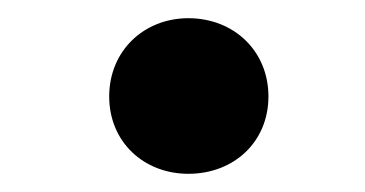

<svg xmlns="http://www.w3.org/2000/svg" viewBox="-20 -436 401 211"><path d="M187 -245C237 -245 275 -280 275 -330C275 -380 237 -416 187 -416C138 -416 100 -380 100 -330C100 -280 138 -245 187 -245Z"/></svg>

Font: LINE Seed JP_OTF Bold
Style: Regular
Weight: 700
Designer: LINE & Fontrix & Fontworks
Version: Version 1.009